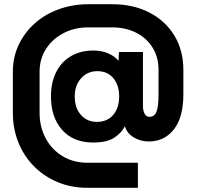

<svg xmlns="http://www.w3.org/2000/svg" viewBox="-20 -670 934 912"><path d="M394 222Q318 222 253.5 195Q189 168 141 119.5Q93 71 67 6Q41 -59 41 -135V-329Q41 -398 68.5 -456.5Q96 -515 144.5 -558.5Q193 -602 259 -626Q325 -650 401 -650H512Q613 -650 689.5 -610.5Q766 -571 808.5 -500.5Q851 -430 851 -338V-222Q851 -113 806 -55.5Q761 2 687 2Q647 2 615 -17.5Q583 -37 573 -71Q559 -40 523.5 -16.5Q488 7 423 7Q328 7 275 -53Q222 -113 222 -212Q222 -278 246.5 -327Q271 -376 316.5 -403Q362 -430 423 -430Q463 -430 494 -416.5Q525 -403 543 -381L545 -423H659V-167Q659 -144 667 -129.5Q675 -115 690 -115Q713 -115 723 -138.5Q733 -162 733 -222V-338Q733 -398 705 -443.5Q677 -489 627 -514.5Q577 -540 511 -540H400Q334 -540 281.5 -512.5Q229 -485 198.5 -437.5Q168 -390 168 -329V-135Q168 -67 197 -13Q226 41 277.5 72Q329 103 395 103H635V222ZM440 -91Q489 -91 517.5 -124Q546 -157 546 -212Q546 -265 518.5 -298.5Q491 -332 442 -332Q396 -332 365.5 -298.5Q335 -265 335 -212Q335 -157 364.5 -124Q394 -91 440 -91Z"/></svg>

Font: Host Grotesk ExtraBold
Style: Regular
Weight: 800
Designer: Doğukan Karapınar
Foundry: Element Type
Version: Version 1.003; ttfautohint (v1.8.4.7-5d5b)